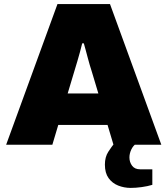

<svg xmlns="http://www.w3.org/2000/svg" viewBox="-20 -708 818 939"><path d="M10 0 261 -688H518L769 0H535L506 -97H265L236 0ZM311 -251H461L428 -361Q424 -373 419 -390Q414 -407 409 -426Q404 -445 399 -463.5Q394 -482 390 -496H382Q378 -478 371.5 -455Q365 -432 358 -407.5Q351 -383 344 -361ZM619 211Q587 211 558 199.5Q529 188 511 163Q493 138 493 97Q493 60 509.5 34.5Q526 9 543 -12H649V-8Q631 4 622 23.5Q613 43 613 62Q613 85 626 102.5Q639 120 665 120H725V196Q702 203 673 207Q644 211 619 211Z"/></svg>

Font: Archivo SemiBold Black
Style: Regular
Weight: 900
Version: Version 2.001